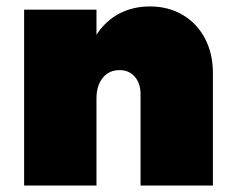

<svg xmlns="http://www.w3.org/2000/svg" viewBox="-20 -577 722 597"><path d="M642 -349V0H417V-284Q417 -318 399 -338.5Q381 -359 352 -359Q319 -359 299.5 -335Q280 -311 280 -271V0H55V-547H280V-469Q308 -512 350.5 -534.5Q393 -557 446 -557Q503 -557 547.5 -531Q592 -505 617 -458Q642 -411 642 -349Z"/></svg>

Font: Gontserrat Black
Style: Regular
Weight: 900
Designer: Julieta Ulanovsky
Foundry: Julieta Ulanovsky
Version: Version 6.001